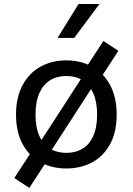

<svg xmlns="http://www.w3.org/2000/svg" viewBox="-20 -826 660 955"><path d="M494.3 -622.2 568.8 -573.2 466.5 -416.2 397 -472.8ZM412.8 -479.3 470 -440.3 209.5 -37.7 147.8 -70.5ZM125.8 108.7 51 59.5 151.7 -94.8 225.2 -43.7ZM310 12Q239.3 12 182.7 -18.2Q126 -48.3 92.8 -108.8Q59.7 -169.2 59.7 -255.8Q59.7 -342.7 92.8 -403.5Q126 -464.3 182.8 -495Q239.5 -525.7 310 -525.7Q380.5 -525.7 437.4 -495Q494.3 -464.3 527.3 -403.7Q560.3 -343 560.3 -255.8Q560.3 -168.8 527.3 -108.6Q494.3 -48.3 437.5 -18.2Q380.7 12 310 12ZM310 -448Q263.8 -448 229.4 -426.9Q195 -405.8 175.8 -362.8Q156.7 -319.8 156.7 -256Q156.7 -192.3 175.8 -149.7Q195 -107 229.3 -86.3Q263.7 -65.7 310 -65.7Q356.3 -65.7 390.5 -86.3Q424.7 -107 443.8 -149.7Q463 -192.3 463 -256Q463 -319.8 443.8 -362.8Q424.7 -405.8 390.4 -426.9Q356.2 -448 310 -448ZM349 -637.2 474.8 -806.2H370.7L266.2 -637.2Z"/></svg>

Font: Monaspace Neon Var ExtraLight
Style: Regular
Weight: 200
Designer: Riley Cran and the Lettermatic Team
Version: Version 1.200 (Monaspace Neon Var)